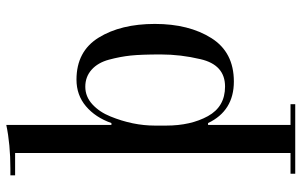

<svg xmlns="http://www.w3.org/2000/svg" viewBox="-194 -549 958 610"><g transform="rotate(-90 285.0 -244.0)"><path d="M193 200H259V215H38V200H104V-675H33V-690H54Q132 -690 193 -703V-369H199Q217 -420 252.5 -450Q288 -480 337 -480Q427 -480 470.5 -409.5Q514 -339 514 -231Q514 -123 469 -51.5Q424 20 331 20Q238 20 199 -62H193ZM191 -231V-195Q191 -117 221 -62.5Q251 -8 315 -8Q384 -8 402 -86Q417 -149 417 -212Q417 -275 413.5 -308Q410 -341 400.5 -376.5Q391 -412 368.5 -432Q346 -452 314.5 -452Q283 -452 258.5 -429.5Q234 -407 220 -372Q191 -301 191 -231Z"/></g></svg>

Font: Elsie Swash Caps
Style: Regular
Weight: 400
Designer: Alejandro Inler
Foundry: Alejandro Inler
Version: 1.003